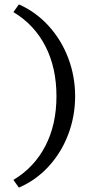

<svg xmlns="http://www.w3.org/2000/svg" viewBox="-20 -731 422 874"><path d="M41 88Q136 31 186.5 -66.5Q237 -164 237 -293Q237 -423 186.5 -521Q136 -619 41 -676L66 -711Q143 -677 201 -613.5Q259 -550 290.5 -467Q322 -384 322 -293Q322 -202 290.5 -119Q259 -36 201 27Q143 90 66 123Z"/></svg>

Font: Ysabeau Medium
Style: Regular
Weight: 500
Designer: Christian Thalmann (Catharsis Fonts)
Version: Version 0.003